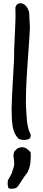

<svg xmlns="http://www.w3.org/2000/svg" viewBox="-20 -845 265 1187"><path d="M130 20Q107 20 94 12Q80 -3 71.5 -20Q63 -37 59 -60Q55 -83 54 -95.5Q53 -108 52.5 -139Q52 -170 52 -177Q53 -236 59 -336.5Q65 -437 67 -480Q66 -531 72 -634.5Q78 -738 75 -799Q83 -825 105 -825Q133 -825 151 -793Q151 -791 155 -783Q159 -775 160 -769L164 -697Q165 -686 165 -673Q162 -611 155 -518Q148 -425 144 -350Q140 -275 140 -202Q141 -184 143 -149Q145 -114 146.5 -97.5Q148 -81 153.5 -57Q159 -33 170 -13Q171 1 163 12Q150 20 130 20ZM39 321Q35 321 33 318Q31 315 30 309Q29 303 28 301Q28 297 27.5 288Q27 279 28 273Q29 267 33 263L52 228Q68 180 68 173Q68 155 65.5 138.5Q63 122 63 117Q63 112 68 92L87 73Q103 65 117 65Q137 65 153 81Q167 91 169 98Q171 105 170 123V132Q169 142 169 144Q169 146 168.5 155Q168 164 167 167.5Q166 171 164.5 179.5Q163 188 161 193Q159 198 156.5 205Q154 212 150.5 219Q147 226 142 232Q135 239 115 270.5Q95 302 87 311Q73 325 39 321Z"/></svg>

Font: Excalifont
Style: Regular
Weight: 400
Designer: Your Own Font Foundry (Virgil); Ján Filípek / DizajnDesign (Excalifont, modifications)
Foundry: Your Own Font Foundry (Virgil); Ján Filípek / DizajnDesign (Excalifont, modifications)
Version: Version 1.000;Glyphs 3.2 (3227)